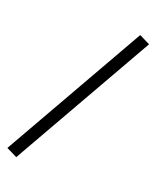

<svg xmlns="http://www.w3.org/2000/svg" viewBox="-221 -807 753 924"><g transform="rotate(30 155.5 -344.5)"><path d="M44 59 -15 42 267 -748 326 -731Z"/></g></svg>

Font: Nunito Sans 7pt SemiExpanded Light
Style: Regular
Weight: 300
Width: 6
Designer: Vernon Adams
Foundry: Vernon Adams
Version: Version 3.101;gftools[0.9.27]